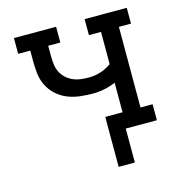

<svg xmlns="http://www.w3.org/2000/svg" viewBox="-102 -611 804 858"><g transform="rotate(-15 300.0 -181.5)"><path d="M342 157V-74H422V-211Q397 -200 370.5 -194.5Q344 -189 317 -189Q287 -189 257 -192.5Q227 -196 199.5 -207Q172 -218 149.5 -238.5Q127 -259 114 -286Q101 -313 98 -342.5Q95 -372 95 -402V-447H39V-520H234V-447H178V-402Q178 -383 180 -364Q182 -345 189.5 -328Q197 -311 211 -297.5Q225 -284 242.5 -276Q260 -268 279 -265.5Q298 -263 317 -263Q345 -263 372 -271.5Q399 -280 422 -297V-446H366V-520H561V-447H505V-74H561V0H417V157Z"/></g></svg>

Font: Iosevka Etoile
Style: Regular
Weight: 400
Designer: Belleve Invis
Foundry: Belleve Invis
Version: Version 33.2.4